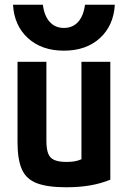

<svg xmlns="http://www.w3.org/2000/svg" viewBox="-20 -781 540 811"><path d="M260 10Q181 10 136 -7Q91 -24 72.5 -65.5Q54 -107 54 -180V-520H176V-187Q176 -152 183.5 -132.5Q191 -113 210 -105Q229 -97 261 -97Q280 -97 295 -99.5Q310 -102 327 -109.5Q344 -117 369 -131L324 -54V-520H446V-22Q407 -6 361.5 2Q316 10 260 10ZM250 -567Q156 -567 98 -620Q40 -673 35 -761H161Q167 -714 190 -688.5Q213 -663 250 -663Q287 -663 310 -688.5Q333 -714 339 -761H465Q460 -673 402 -620Q344 -567 250 -567Z"/></svg>

Font: M PLUS Code Latin SemiBold
Style: Regular
Weight: 600
Designer: Coji Morishita
Foundry: UNDERFOREST DESIGN
Version: Version 1.002; ttfautohint (v1.8.3)